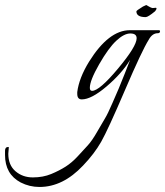

<svg xmlns="http://www.w3.org/2000/svg" viewBox="-302 -393 656 763"><path d="M-267 193 -269 218Q-269 263 -240.5 287.5Q-212 312 -171.5 312Q-131 312 -98.5 298.5Q-66 285 -41 269Q-16 253 7 228Q30 203 47 184.5Q64 166 84.5 130Q105 94 115.5 77Q126 60 145 16Q164 -28 169.5 -40.5Q175 -53 194 -101Q213 -149 215 -155Q182 -101 121.5 -49.5Q61 2 23 2Q5 2 5 -20V-27Q12 -83 52 -148Q130 -273 214 -273H329Q334 -273 334 -269Q334 -261 325 -261Q303 -261 289 -235Q262 -192 194.5 -34.5Q127 123 100 170.5Q73 218 28 265Q-52 350 -145 350Q-185 350 -220 332Q-282 299 -282 223V206Q-282 191 -269 191Q-267 191 -267 193ZM241 -241Q241 -260 216 -260Q191 -260 160 -231Q129 -202 92 -137.5Q55 -73 55 -44Q55 -32 64 -32Q93 -32 167 -120.5Q241 -209 241 -241ZM277 -325Q240 -325 240 -348Q240 -351 266 -367L279 -373Q299 -361 305 -361Q311 -361 315.5 -362Q320 -363 320 -358Q319 -354 314 -348Q286 -325 277 -325Z"/></svg>

Font: Italianno
Style: Regular
Weight: 400
Designer: Robert E. Leuschke
Foundry: Robert E. Leuschke
Version: Version 1.003